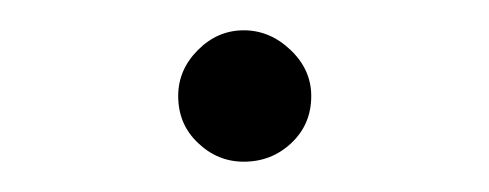

<svg xmlns="http://www.w3.org/2000/svg" viewBox="-20 -424 326 128"><path d="M142.5 -316.2Q125 -316.2 111.9 -328.8Q98.8 -341.2 98.8 -360Q98.8 -377.5 111.9 -390.6Q125 -403.8 142.5 -403.8Q160 -403.8 173.8 -390.6Q187.5 -377.5 187.5 -360Q187.5 -341.2 174.4 -328.8Q161.2 -316.2 142.5 -316.2Z"/></svg>

Font: Now Alt
Style: Regular
Weight: 400
Designer: Alfredo Marco Pradil
Foundry: Alfredo Marco Pradil
Version: Version 1.002;PS 001.002;hotconv 1.0.88;makeotf.lib2.5.64775